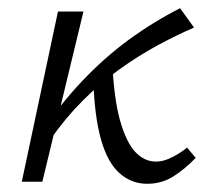

<svg xmlns="http://www.w3.org/2000/svg" viewBox="-20 -442 511 467"><path d="M102 -102 78 -117Q126 -188 180 -245Q234 -302 293.5 -345.5Q353 -389 418 -422L452 -375Q408 -356 362 -331Q316 -306 270 -273Q224 -240 181.5 -197.5Q139 -155 102 -102ZM33 0 121 -414H183L83 0ZM338 5Q300 5 271 -20.5Q242 -46 226 -101.5Q210 -157 207 -247L253 -293Q257 -202 272 -149Q287 -96 309 -72.5Q331 -49 359 -49Q374 -49 388.5 -55Q403 -61 415.5 -69Q428 -77 435 -83L456 -58Q429 -30 401 -12.5Q373 5 338 5Z"/></svg>

Font: Ysabeau Infant
Style: Italic
Weight: 400
Italic angle: -12°
Designer: Christian Thalmann (Catharsis Fonts)
Version: Version 2.001;gftools[0.9.30]; featfreeze: ss01,ss02,lnum